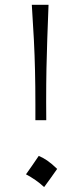

<svg xmlns="http://www.w3.org/2000/svg" viewBox="-20 -756 339 784"><path d="M124.5 -265.1H168.9L168.5 -338.9Q168.5 -415.5 169.7 -476.6Q170.9 -537.6 173.1 -598.9Q175.3 -660.2 178.2 -736.3H109.9Q115.2 -656.7 118.4 -592.8Q121.6 -528.8 123 -466.8Q124.5 -404.8 124.5 -330.6ZM138.2 -119.4Q124.8 -99.6 112.2 -81.3Q99.6 -63 86.1 -44.2Q105.5 -34 124.5 -20.9Q143.6 -7.7 160.2 7.9Q174.2 -10.9 187.4 -29.5Q200.5 -48 213.4 -66.3Q191.4 -87.7 172.9 -100.4Q154.3 -113 138.2 -119.4Z"/></svg>

Font: Pinar-VF
Style: Regular
Weight: 300
Designer: Amin Abedi
Version: Version 3.0